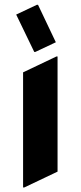

<svg xmlns="http://www.w3.org/2000/svg" viewBox="-20 -787 343 816"><path d="M136.7 -766.6H141.6L217.3 -607.4L130.4 -566.4H125.5L48.8 -725.1ZM83 9.8H78.1V-479.5L219.7 -546.9H224.6V-57.6Z"/></svg>

Font: Nova Round
Style: Bold
Weight: 700
Designer: Wojciech Kalinowski "wmk69" (wmk69@o2.pl)
Foundry: Wojciech Kalinowski "wmk69" (wmk69@o2.pl)
Version: Version 3.1.0; 2021-05-23